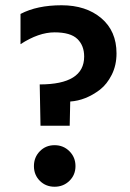

<svg xmlns="http://www.w3.org/2000/svg" viewBox="-20 -702 496 730"><path d="M187.5 -150Q221 -150 244 -127Q267 -104 267 -70.5Q267 -37 244 -14.5Q221 8 187.5 8Q154 8 131.5 -14.5Q109 -37 109 -70.5Q109 -104 131.5 -127Q154 -150 187.5 -150ZM300 -487Q300 -529 274 -554Q248 -579 187.5 -579Q127 -579 58 -534V-649Q121 -682 214 -682Q307 -682 365 -633Q423 -584 423 -499Q423 -454 405 -418Q387 -382 360 -361Q306 -320 247 -316L245 -224H134L131 -381Q300 -381 300 -487Z"/></svg>

Font: Hind Jalandhar SemiBold
Style: Regular
Weight: 600
Designer: Namrata Goyal
Foundry: Indian Type Foundry
Version: Version 0.702;PS 1.0;hotconv 1.0.81;makeotf.lib2.5.63406